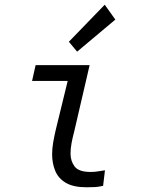

<svg xmlns="http://www.w3.org/2000/svg" viewBox="-20 -794 600 814"><path d="M347 0Q291 0 259 -19Q227 -38 214 -70Q201 -102 201 -140Q201 -165 205.5 -190.5Q210 -216 216 -242L267 -451H116L131 -518H360L295 -238Q288 -212 283.5 -188Q279 -164 279 -143Q279 -111 296.5 -88Q314 -65 364 -65Q383 -65 399 -68Q415 -71 425 -72L417 -5Q419 -7 403.5 -3.5Q388 0 347 0ZM307 -575 272 -617 424 -774 469 -711Z"/></svg>

Font: Ubuntu Sans Mono
Style: Italic
Weight: 400
Italic angle: -13.5°
Monospace: yes
Designer: Dalton Maag Ltd
Foundry: Dalton Maag Ltd
Version: Version 1.006